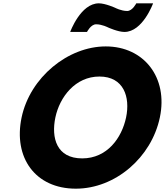

<svg xmlns="http://www.w3.org/2000/svg" viewBox="-20 -1119 991 1154"><path d="M629.6 -954C629.6 -954 688.9 -927 727.9 -927C837.9 -927 900.1 -1099 900.1 -1099H799.1C799.1 -1099 776.4 -1053 744.4 -1053C708.4 -1053 672.4 -1072 672.4 -1072C672.4 -1072 613.1 -1099 574.1 -1099C464.1 -1099 401.9 -927 401.9 -927H502.9C502.9 -927 525.6 -973 557.6 -973C593.6 -973 629.6 -954 629.6 -954ZM109.8 -413C59.2 -172 191.8 15 435.8 15C672.8 15 890.2 -172 940.8 -413C991.5 -654 844.6 -840 615.6 -840C388.6 -840 160.5 -654 109.8 -413ZM312.8 -413C338.7 -536 432.6 -659 577.6 -659C723.6 -659 763.7 -536 737.8 -413C712 -290 624.1 -167 474.1 -167C320.1 -167 287 -290 312.8 -413Z"/></svg>

Font: Hussar
Style: BdOblTwo
Weight: 700
Foundry: Cannot Into Space Fonts
Version: Version 2.00